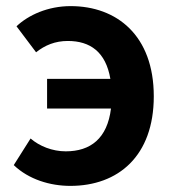

<svg xmlns="http://www.w3.org/2000/svg" viewBox="-20 -594 567 628"><path d="M98 -423C127 -446 160 -460 202 -460C275 -460 326 -424 341 -336H134V-239H343C331 -141 276 -99 195 -99C151 -99 109 -116 80 -141L25 -54C74 -7 144 14 210 14C367 14 483 -84 483 -279C483 -478 362 -574 211 -574C137 -574 73 -545 34 -508Z"/></svg>

Font: Noto Sans CJK KR Bold
Style: Regular
Weight: 700
Designer: Ryoko NISHIZUKA (kana & ideographs); Paul D. Hunt (Latin, Greek & Cyrillic); Wenlong ZHANG (bopomofo); Sandoll Communica
Foundry: Adobe Systems Incorporated
Version: Version 1.004;PS 1.004;hotconv 1.0.82;makeotf.lib2.5.63406